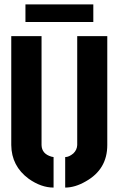

<svg xmlns="http://www.w3.org/2000/svg" viewBox="-20 -848 540 873"><path d="M95.7 -748V-828.1H404.3V-748ZM31.2 -188.5V-683.6H168.9V-188.5Q169.9 -148.4 213.9 -135.7Q220.7 -133.8 223.6 -133.8V4.9Q167 4.9 110.4 -35.2Q32.2 -92.8 31.2 -188.5ZM276.4 4.9V-133.8Q293.9 -133.8 313.5 -150.4Q330.1 -166 331.1 -188.5V-683.6H467.8V-188.5Q467.8 -78.1 370.1 -23.4Q321.3 4.9 276.4 4.9Z"/></svg>

Font: Post No Bills Colombo ExtraBold
Style: Regular
Weight: 800
Designer: Kosala Senevirathne, Siva Puranthara, Lasantha Premarathna, Tharique Azeez
Foundry: Mooniak
Version: Version 1.220 ; ttfautohint (v1.6)